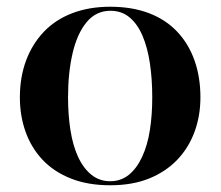

<svg xmlns="http://www.w3.org/2000/svg" viewBox="-20 -535 655 570"><path d="M307 -515Q372 -515 422 -496Q472 -477 506 -441Q540 -405 557.5 -355.5Q575 -306 575 -246Q575 -191 557.5 -143.5Q540 -96 506 -60.5Q472 -25 422.5 -5Q373 15 307 15Q241 15 190.5 -5Q140 -25 106.5 -60.5Q73 -96 56 -143.5Q39 -191 39 -246Q39 -306 57.5 -355.5Q76 -405 110.5 -441Q145 -477 195 -496Q245 -515 307 -515ZM308 -503Q265 -503 237 -469Q209 -435 195.5 -377Q182 -319 182 -246Q182 -195 189 -149.5Q196 -104 211.5 -70Q227 -36 251 -16.5Q275 3 307 3Q339 3 362.5 -16Q386 -35 402 -69.5Q418 -104 425 -149Q432 -194 432 -246Q432 -300 425 -347Q418 -394 403 -429Q388 -464 364.5 -483.5Q341 -503 308 -503Z"/></svg>

Font: Kalnia Medium
Style: Regular
Weight: 500
Designer: Frida Medrano
Foundry: Frida Medrano
Version: Version 1.105